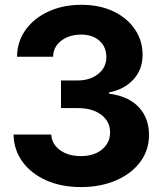

<svg xmlns="http://www.w3.org/2000/svg" viewBox="-20 -757 667 787"><path d="M311.5 9.8Q231.9 9.8 169.9 -17.6Q107.4 -45.4 72 -94.2Q36.6 -143.1 35.6 -205.6H189.9Q192.4 -166.5 225.8 -141.8Q259.3 -117.2 311.5 -117.2Q365.7 -117.2 398.4 -144.5Q431.2 -171.9 431.2 -214.4Q431.2 -259.3 395 -286.6Q358.9 -314 297.9 -314H230V-427.2H297.9Q349.6 -427.2 382.8 -454.1Q416 -481 416 -522.9Q416 -564.5 387.7 -589.8Q359.4 -615.2 313 -615.2Q263.7 -615.2 231 -590.1Q198.2 -564.9 197.8 -524.4H49.8Q50.3 -586.9 85.4 -635.3Q120.6 -683.6 179.9 -710.4Q239.3 -737.3 313.5 -737.3Q388.7 -737.3 445.8 -710Q502.4 -682.6 533.4 -636.2Q564.5 -589.8 564.5 -532.2Q564.5 -472.2 526.9 -431.2Q489.3 -390.1 427.2 -378.4V-373Q506.3 -362.8 548.6 -317.9Q590.8 -272.9 590.8 -204.1Q590.8 -141.6 555.2 -93.8Q519 -44.9 455.6 -17.6Q392.1 9.8 311.5 9.8Z"/></svg>

Font: Inter Tight Stencil
Style: Bold
Weight: 700
Designer: Rasmus Andersson
Foundry: rsms
Version: Version 3.004;Glyphs 3.1.2 (3151)